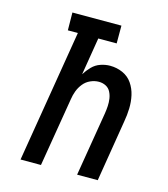

<svg xmlns="http://www.w3.org/2000/svg" viewBox="-110 -822 796 908"><g transform="rotate(15 288.0 -367.5)"><path d="M75 0H175L231 -337Q234 -358 241.5 -378Q249 -398 263 -415.5Q277 -433 297.5 -442Q318 -451 338 -451Q357 -451 372.5 -443Q388 -435 396 -419.5Q404 -404 406.5 -386.5Q409 -369 408 -351Q407 -333 404 -314L352 0H453L502 -300Q508 -333 509 -366Q510 -399 503 -430Q496 -461 478.5 -486.5Q461 -512 432 -525Q403 -538 370 -538Q347 -538 323.5 -530Q300 -522 282.5 -504Q265 -486 252 -465L282 -648H372V-735H132L133 -648H182Z"/></g></svg>

Font: Iosevka Sparkle Medium Oblique
Style: Regular
Weight: 500
Italic angle: -9°
Designer: Belleve Invis
Foundry: Belleve Invis
Version: Version 4.5.0; ttfautohint (v1.8.3)